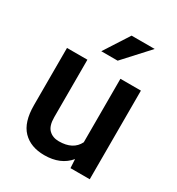

<svg xmlns="http://www.w3.org/2000/svg" viewBox="-180 -865 916 991"><g transform="rotate(30 278.0 -370.0)"><path d="M57.1 0ZM497.6 -528.3V0H382.8L379.9 -52.2Q328.1 9.8 231.9 9.8Q149.9 9.8 103.5 -38.1Q57.1 -85.9 57.1 -187V-528.3H178.7V-186Q178.7 -134.3 201.4 -112.1Q224.1 -89.8 261.2 -89.8Q345.7 -89.8 375.5 -149.9V-528.3ZM451.7 -750 316.4 -602.1H218.8L314 -750Z"/></g></svg>

Font: Heebo Medium
Style: Regular
Weight: 500
Designer: Oded Ezer
Foundry: Meir Sadan
Version: Version 2.001; ttfautohint (v1.5.14-ce02) -l 8 -r 50 -G 200 